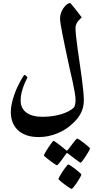

<svg xmlns="http://www.w3.org/2000/svg" viewBox="-20 -731 643 1249"><path d="M525.4 -78.1Q525.4 -51.8 519.3 -29.5Q513.2 -7.3 502.4 11.7Q491.7 30.8 477.3 47.4Q462.9 64 445.3 79.1Q427.2 95.7 404.1 110.4Q380.9 125 353.8 136.2Q326.7 147.5 296.1 154.1Q265.6 160.6 231.9 160.6Q184.1 160.6 150.1 147.9Q116.2 135.3 94 113.3Q71.8 91.3 61 61.8Q50.3 32.2 50.3 -2.4Q50.3 -28.3 56.4 -56.4Q62.5 -84.5 71.8 -111.6Q81.1 -138.7 92 -162.4Q103 -186 113 -204.1Q123 -222.2 130.1 -232.9Q137.2 -243.7 139.2 -243.7Q141.1 -243.7 144.3 -241.7Q147.5 -239.7 150.6 -237.1Q153.8 -234.4 156.2 -231.7Q158.7 -229 158.7 -227.1Q158.7 -225.1 151.6 -212.2Q144.5 -199.2 136.5 -179Q128.4 -158.7 121.3 -132.6Q114.3 -106.4 114.3 -78.1Q114.3 -25.9 151.9 1.5Q189.5 28.8 256.3 28.8Q290.5 28.8 322.5 24.2Q354.5 19.5 381.3 11Q408.2 2.4 428.7 -8.5Q449.2 -19.5 460.9 -32.2Q463.4 -34.7 465.3 -40.3Q467.3 -45.9 468.5 -52.5Q469.7 -59.1 470.7 -65.9Q471.7 -72.8 471.7 -76.7Q471.7 -98.1 466.3 -129.4Q460.9 -160.6 452.9 -198.2Q444.8 -235.8 434.8 -277.8Q424.8 -319.8 416.5 -362.3Q408.2 -402.3 400.1 -440.7Q392.1 -479 385.5 -512.2Q378.9 -545.4 374.8 -571.5Q370.6 -597.7 370.6 -612.8Q370.6 -629.4 377 -647Q383.3 -664.6 393.3 -679Q403.3 -693.4 415 -702.4Q426.8 -711.4 436.5 -711.4Q437 -711.4 442.9 -704.8Q448.7 -698.2 457 -688.2Q465.3 -678.2 474.6 -666.3Q483.9 -654.3 491.9 -644Q500 -633.8 505.6 -626.2Q511.2 -618.7 511.2 -618.2Q511.2 -616.7 505.1 -611.6Q499 -606.4 491.2 -597.7Q483.4 -588.9 477.3 -576.7Q471.2 -564.5 471.2 -549.3Q471.2 -527.8 475.1 -492.2Q479 -456.5 485.1 -412.6Q491.2 -368.7 498.3 -320.6Q505.4 -272.5 511.5 -227.5Q517.6 -182.6 521.5 -143.3Q525.4 -104 525.4 -78.1ZM481.4 170.4Q485.4 170.4 499 179.4Q512.7 188.5 527.3 200Q542 211.4 553.7 221.7Q565.4 231.9 565.4 234.9Q565.4 238.8 557.1 253.4Q548.8 268.1 538.1 284.7Q527.3 301.3 517.3 314.5Q507.3 327.6 504.4 327.6Q502 327.6 489.3 318.1Q476.6 308.6 461.4 297.9L422.9 268.1Q418.5 264.6 414.6 265.1Q412.6 265.1 409.7 270L382.8 307.6Q372.6 321.8 363 333Q353.5 344.2 350.1 344.2Q348.6 344.2 342 340.1Q335.4 335.9 325.7 329.1Q315.9 322.3 305.7 314.5Q295.4 306.6 286.4 299.6Q277.3 292.5 271.5 287.1Q265.6 281.7 265.6 279.8Q265.6 277.3 269.8 269.5Q273.9 261.7 280.5 251Q287.1 240.2 294.4 228.8Q301.8 217.3 308.8 208Q315.9 198.7 321 192.1Q326.2 185.5 327.6 185.5Q332 185.5 345 195.1Q357.9 204.6 372.1 215.3Q388.7 228 407.7 244.1Q411.6 248.5 414.6 249Q418 249 422.9 242.2Q437.5 222.2 450.2 206.5Q460.4 192.9 469.7 181.6Q479 170.4 481.4 170.4ZM509.3 404.3Q509.3 408.2 501 423.3Q492.7 438.5 481.7 455.1Q470.7 471.7 460 484.9Q449.2 498 445.3 498Q443.8 498 437 493.9Q430.2 489.7 420.7 483.4Q411.1 477.1 400.6 469Q390.1 460.9 381.1 453.9Q372.1 446.8 366.2 440.9Q360.4 435.1 360.4 433.1Q360.4 430.7 364.5 422.9Q368.7 415 374.8 404.5Q380.9 394 388.7 382.3Q396.5 370.6 403.6 361.3Q410.6 352.1 416.3 345.5Q421.9 338.9 423.8 338.9Q427.7 338.9 441.4 347.9Q455.1 356.9 470.2 368.7Q485.4 380.4 497.3 391.1Q509.3 401.9 509.3 404.3Z"/></svg>

Font: Accordance
Style: Bold
Weight: 700
Version: Version 1.2 (build January 31, 2020) Miklal Software Solutio